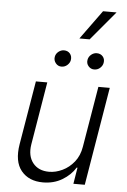

<svg xmlns="http://www.w3.org/2000/svg" viewBox="-63 -1009 703 1061"><g transform="rotate(5 288.5 -478.5)"><path d="M419 -208.5 475.5 -545.5H538.7L447.8 0H384.6L399.5 -90.6H394.9Q369.3 -48.7 322.6 -20.8Q275.9 7.1 215.9 7.1Q137.4 7.1 95.5 -44Q53.6 -95.2 69.6 -192.1L128.9 -545.5H192.1L133.9 -196Q123.9 -132.1 154.8 -93.2Q185.7 -54.3 244.7 -54.3Q281.6 -54.3 318.7 -72.1Q355.8 -89.8 383.3 -124.1Q410.9 -158.4 419 -208.5ZM443.9 -639.2Q424.7 -639.2 411.9 -654.1Q399.1 -669 402.7 -689.3Q405.9 -707 420.1 -718.6Q434.3 -730.1 450.6 -730.1Q471.9 -730.1 484.4 -715.6Q496.8 -701 492.9 -680Q490.1 -663.7 476.4 -651.5Q462.7 -639.2 443.9 -639.2ZM262.1 -639.2Q242.9 -639.2 230.5 -654.5Q218 -669.7 220.9 -689.3Q223.7 -707 238.1 -718.6Q252.5 -730.1 268.8 -730.1Q290.1 -730.1 302.2 -715.7Q314.3 -701.3 311.1 -680Q308.6 -664.1 294.7 -651.6Q280.9 -639.2 262.1 -639.2ZM347.7 -802.9 464.8 -964.1H539.8L404.5 -802.9Z"/></g></svg>

Font: Inter Light  BETA
Style: Italic
Weight: 300
Italic angle: 9.39999°
Designer: Rasmus Andersson
Foundry: rsms
Version: Version 3.011;git-f93a4a705